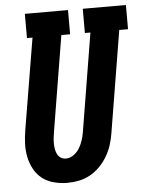

<svg xmlns="http://www.w3.org/2000/svg" viewBox="-53 -778 630 829"><g transform="rotate(-5 262.0 -363.5)"><path d="M205 8Q176 8 147.5 0.5Q119 -7 97.5 -23.5Q76 -40 62.5 -64.5Q49 -89 43 -117Q37 -145 38 -174.5Q39 -204 44 -234L110 -630H86V-735H273V-630H235L167 -217Q165 -204 163.5 -192Q162 -180 162 -167.5Q162 -155 164 -143Q166 -131 171 -120.5Q176 -110 186 -103.5Q196 -97 208 -97Q226 -97 242 -108.5Q258 -120 267.5 -136Q277 -152 282.5 -169Q288 -186 291 -204L361 -630H337V-735H524V-630H486L413 -187Q409 -162 401 -137.5Q393 -113 379.5 -90Q366 -67 347 -47.5Q328 -28 304.5 -15Q281 -2 255.5 3Q230 8 205 8Z"/></g></svg>

Font: Iosevka Slab Extrabold Oblique
Style: Regular
Weight: 800
Italic angle: -9°
Monospace: yes
Designer: Belleve Invis
Foundry: Belleve Invis
Version: Version 11.1.1; ttfautohint (v1.8.3)